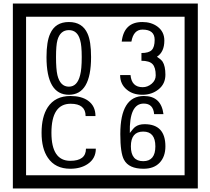

<svg xmlns="http://www.w3.org/2000/svg" viewBox="-20 -980 1195 1090"><path d="M1103 90H53V-960H1103ZM1028 15V-885H128V15ZM497 -656Q497 -442 371 -442Q244 -442 244 -656Q244 -744 265 -789Q294 -855 371 -855Q448 -855 477 -789Q497 -745 497 -656ZM444 -656Q444 -723 435 -752Q420 -809 371 -809Q322 -809 306 -752Q298 -723 298 -656Q298 -587 306 -553Q322 -488 371 -488Q419 -488 435 -554Q444 -587 444 -656ZM919 -556Q919 -504 880.5 -473Q842 -442 789 -442Q734 -442 700 -471Q662 -502 662 -554H721Q727 -485 790 -485Q818 -485 841 -504.5Q864 -524 864 -552Q864 -597 846 -616Q828 -635 783 -635V-679Q825 -679 841.5 -696Q858 -713 858 -754Q858 -812 789 -812Q738 -812 726 -744H671Q684 -855 788 -855Q839 -855 874 -829Q913 -800 913 -750Q913 -685 871 -658Q895 -642 903 -630Q919 -605 919 -556ZM524 -136Q524 -80 478 -49Q438 -22 379 -22Q294 -22 252 -84Q216 -136 216 -226Q216 -317 251 -371Q293 -435 380 -435Q442 -435 479 -409Q522 -379 522 -321H466Q466 -391 381 -391Q272 -391 272 -226Q272 -67 379 -67Q468 -67 468 -136ZM919 -149Q919 -91 886.5 -56.5Q854 -22 795 -22Q711 -22 684 -73Q663 -111 663 -219Q663 -435 797 -435Q895 -435 908 -332H855Q850 -392 796 -392Q713 -392 717 -225Q738 -253 748 -260Q768 -275 801 -275Q919 -275 919 -149ZM862 -149Q862 -233 793 -233Q723 -233 723 -149Q723 -65 793 -65Q862 -65 862 -149Z"/></svg>

Font: Unicode BMP Fallback SIL
Style: Regular
Weight: 400
Foundry: NRSI, SIL International
Version: Version 5.1 Based on Unicode 5.1